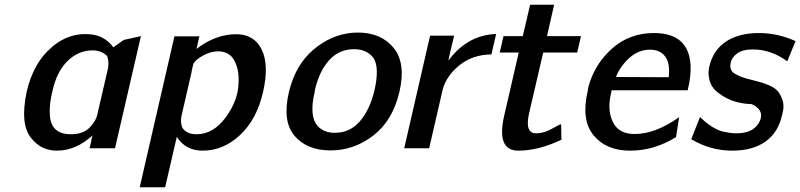

<svg xmlns="http://www.w3.org/2000/svg" viewBox="-20 -624 3368 808"><path d="M92 -237Q121 -362 199 -426H198Q255 -474 321 -480Q338 -481 356 -480Q419 -476 457 -425L501 -456L573 -472L464 0H357L364 -30V-32Q365 -35 365 -37L369 -54Q300 10 219 10Q188 10 160.5 -2.5Q133 -15 110 -44.5Q87 -74 82.5 -121Q78 -168 92 -237ZM201 -242Q186 -183 190 -137Q196 -59 278 -59Q329 -59 356.5 -86.5Q384 -114 390 -144Q398 -179 413 -243.5Q428 -308 434 -334Q440 -361 431 -388Q407 -412 370 -412Q310 -412 264.5 -367.5Q219 -323 201 -242Z M568 164 714 -471H819L807 -418Q887 -480 974 -480Q1050 -480 1081.5 -415Q1113 -350 1087 -237Q1061 -122 990.5 -56Q920 10 833 10Q761 10 724 -48L675 164ZM794 -356Q793 -351 790.5 -341.5Q788 -332 787 -328V-326V-324L744 -137Q738 -111 747 -87Q765 -59 807 -59Q878 -59 930.5 -131Q983 -203 984 -277Q987 -329 966.5 -368.5Q946 -408 897 -408Q867 -408 835 -390.5Q803 -373 794 -356Z M1196 -237Q1201 -258 1206 -272Q1238 -371 1316.5 -429Q1395 -487 1486 -487Q1584 -487 1636.5 -422.5Q1689 -358 1661 -238Q1633 -117 1551.5 -54Q1470 9 1371 9Q1272 9 1219.5 -52.5Q1167 -114 1196 -237ZM1305 -244Q1305 -242 1304.5 -239Q1304 -236 1304 -235Q1293 -191 1295 -156Q1297 -111 1322.5 -88Q1348 -65 1389 -65Q1452 -65 1494 -113Q1536 -161 1556 -244Q1578 -342 1551 -381Q1523 -417 1470 -417Q1407 -417 1365 -370.5Q1323 -324 1305 -244Z M1681 0 1790 -474H1891L1877 -414Q1875 -410 1874 -402L1867 -369Q1947 -477 2068 -481L2048 -395Q1968 -394 1913 -349Q1858 -304 1843 -247L1786 0Z M2083 -403 2099 -472H2180L2211 -604H2312L2282 -472H2425L2409 -403H2266L2207 -149Q2187 -63 2236 -63Q2255 -63 2276 -70Q2291 -75 2313.5 -88Q2336 -101 2341 -101Q2342 -90 2342 -68Q2342 -46 2343 -36Q2246 10 2161 10Q2068 10 2102 -138L2163 -403Z M2453 -240 2456 -258Q2482 -354 2555.5 -419.5Q2629 -485 2732 -485Q2877 -485 2886 -352Q2889 -306 2874 -244H2554Q2553 -240 2551.5 -232Q2550 -224 2549 -220Q2536 -154 2561 -107Q2586 -60 2651 -60Q2738 -60 2838 -131L2825 -47Q2733 10 2632 10Q2531 10 2478 -54.5Q2425 -119 2453 -240ZM2572 -300 2794 -299Q2801 -357 2779.5 -386Q2758 -415 2715 -415Q2668 -415 2629.5 -381Q2591 -347 2572 -300Z M2889 -38 2926 -132Q2925 -133 2925 -132Q2926 -131 2935 -123Q2944 -115 2948 -111.5Q2952 -108 2962 -100.5Q2972 -93 2979 -89Q2986 -85 2998 -79Q3010 -73 3021.5 -70.5Q3033 -68 3047.5 -65.5Q3062 -63 3077 -63Q3128 -63 3154 -84.5Q3180 -106 3183 -136Q3184 -153 3171.5 -166.5Q3159 -180 3142 -186Q3113 -186 3077 -195.5Q3041 -205 3005 -231.5Q2969 -258 2964 -296Q2959 -318 2965 -344Q2981 -413 3035 -449Q3089 -485 3174 -485Q3253 -485 3328 -451L3293 -366Q3225 -416 3148 -416Q3105 -416 3082 -399Q3059 -382 3055 -359Q3047 -324 3080 -310Q3095 -301 3121.5 -293.5Q3148 -286 3169.5 -281Q3191 -276 3215.5 -265.5Q3240 -255 3252.5 -241Q3265 -227 3273.5 -201Q3282 -175 3271 -139Q3255 -66 3201 -28Q3147 10 3062 10Q2970 10 2889 -38Z"/></svg>

Font: Coval
Style: Medium Italic
Weight: 500
Foundry: Context Ltd
Version: Version 001.000